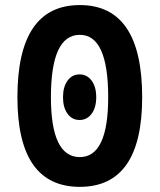

<svg xmlns="http://www.w3.org/2000/svg" viewBox="-20 -723 626 753"><path d="M293 9.8Q48.3 9.8 48.3 -341.8Q48.3 -703.1 293 -703.1Q537.6 -703.1 537.6 -341.8Q537.6 9.8 293 9.8ZM293 -106.9Q404.3 -106.9 404.3 -341.8Q404.3 -586.4 293 -586.4Q179.7 -586.4 179.7 -341.8Q179.7 -106.9 293 -106.9ZM292 -252.4Q262.7 -252.4 244.9 -276.9Q227.1 -301.3 227.1 -341.8Q227.1 -382.3 244.9 -406.7Q262.7 -431.2 292 -431.2Q321.3 -431.2 339.4 -406.7Q357.4 -382.3 357.4 -341.8Q357.4 -301.3 339.4 -276.9Q321.3 -252.4 292 -252.4Z"/></svg>

Font: Caskaydia Cove
Style: Bold
Weight: 700
Monospace: yes
Designer: Aaron Bell
Foundry: Saja Typeworks
Version: Version 4.300; ttfautohint (v1.8.3)